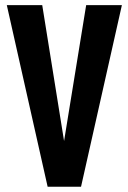

<svg xmlns="http://www.w3.org/2000/svg" viewBox="-20 -710 488 730"><path d="M5.9 -690.4H140.6L223.6 -173.8L307.6 -690.4H443.4L288.1 0H161.1Z"/></svg>

Font: Altinn-DIN Condensed
Style: DINCondensed-Bold
Weight: 700
Width: 3
Designer: Charles Nix
Foundry: Altinn
Version: Version 2.00